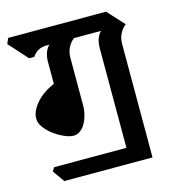

<svg xmlns="http://www.w3.org/2000/svg" viewBox="-121 -721 724 803"><g transform="rotate(-15 241.0 -319.5)"><path d="M33 -67H346V-497Q346 -543 370 -567H253Q238 -556 227.5 -536.5Q217 -517 217 -490V-285Q217 -264 211.5 -243.5Q206 -223 197 -207.5Q188 -192 175 -182.5Q162 -173 147 -173Q130 -173 107 -183Q84 -193 63 -208.5Q42 -224 27.5 -243.5Q13 -263 13 -282Q13 -314 42 -348Q71 -382 122 -404V-497Q122 -543 146 -567H129Q106 -565 93.5 -556Q81 -547 72 -534H50L-23 -615L-13 -639H411L477 -567Q462 -556 451.5 -536.5Q441 -517 441 -490V0H59L23 -51Z"/></g></svg>

Font: Jaini
Style: Regular
Weight: 400
Designer: Girish Dalvi, Maithili Shingre
Foundry: Ek Type
Version: Version 1.001;PS 1.000;hotconv 16.6.51;makeotf.lib2.5.65220